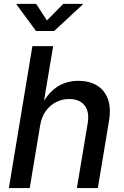

<svg xmlns="http://www.w3.org/2000/svg" viewBox="-20 -964 637 984"><path d="M185.5 -320.3 132.3 0H25.4L146 -727.5H252.4L199.2 -409.7H184.1Q208.5 -458.5 238 -489.5Q267.6 -520.5 303.5 -535.2Q339.4 -549.8 381.3 -549.8Q437 -549.8 476.3 -526.4Q515.6 -502.9 532.7 -457.3Q549.8 -411.6 538.6 -344.2L481.4 0H374L429.2 -330.6Q439.5 -390.6 413.6 -423.6Q387.7 -456.5 334.5 -456.5Q298.8 -456.5 267.6 -440.7Q236.3 -424.8 214.6 -394.8Q192.9 -364.7 185.5 -320.3ZM165 -944.3 220.7 -859.4 304.2 -944.3H404.3L403.3 -940.4L257.8 -805.2H164.6L64.9 -940.4L65.9 -944.3Z"/></svg>

Font: Inter 16pt Medium
Style: Italic
Weight: 500
Italic angle: -9.3988°
Version: Version 4.001;git-66647c0bb